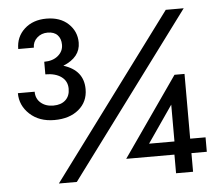

<svg xmlns="http://www.w3.org/2000/svg" viewBox="-51 -764 945 821"><g transform="rotate(-5 421.5 -353.5)"><path d="M677 -136V-294L568 -136ZM745 -80V0H672V-80H465L702 -420H745V-142H811V-80ZM689 -700H766L246 0H169ZM28 -400H100Q100 -370 121 -352Q142 -334 175 -334Q208 -334 227 -351.5Q246 -369 246 -400Q246 -433 220.5 -451.5Q195 -470 152 -470V-524Q189 -524 211.5 -543Q234 -562 234 -590Q234 -616 219.5 -631.5Q205 -647 177 -647Q150 -647 131.5 -630Q113 -613 113 -588H46Q46 -640 82.5 -673.5Q119 -707 177 -707Q236 -707 271 -674Q306 -641 306 -593Q306 -530 232 -500Q318 -473 318 -392Q318 -338 278.5 -305Q239 -272 174 -272Q109 -272 68.5 -309.5Q28 -347 28 -400Z"/></g></svg>

Font: Renner* Medium
Style: Medium
Weight: 500
Version: Version 003.000 ; ttfautohint (v0.97) -l 8 -r 50 -G 200 -x 1